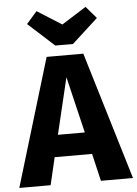

<svg xmlns="http://www.w3.org/2000/svg" viewBox="-75 -991 740 1038"><g transform="rotate(-5 295.5 -472.0)"><path d="M429 -944 485 -879 344 -750H248L106 -879L163 -944L296 -860ZM430 0 395 -149H192L157 0H-13L196 -693H395L604 0ZM220 -268H366L293 -574Z"/></g></svg>

Font: Fira Sans
Style: Bold
Weight: 700
Designer: bBox Type GmbH & Carrois Corporate GbR & Edenspiekermann AG
Foundry: bBox Type GmbH & Carrois Corporate GbR & Edenspiekermann AG
Version: Version 4.301;PS 004.301;hotconv 1.0.88;makeotf.lib2.5.64775